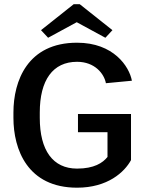

<svg xmlns="http://www.w3.org/2000/svg" viewBox="-20 -868 682 905"><path d="M173.3 -725.8 206.7 -690 341.7 -763.3 476.7 -690 510 -725.8 355.8 -848.3H327.5ZM347.5 -245H486.7V-128.3C464.2 -100 423.3 -73.3 343.3 -73.3C229.2 -73.3 167.5 -159.2 167.5 -312.5V-337.5C167.5 -490.8 229.2 -576.7 343.3 -576.7C426.7 -576.7 470.8 -520.8 479.2 -475.8L601.7 -487.5C589.2 -555 515 -666.7 343.3 -666.7C110 -666.7 43.3 -486.7 43.3 -337.5V-312.5C43.3 -163.3 110 16.7 343.3 16.7C487.5 16.7 566.7 -56.7 597.5 -113.3V-330.8H347.5Z"/></svg>

Font: Boon SemiBold
Style: Regular
Weight: 600
Designer: Sungsit Sawaiwan
Foundry: FontUni
Version: Version 2.0